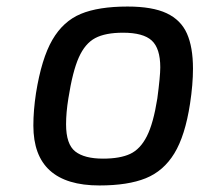

<svg xmlns="http://www.w3.org/2000/svg" viewBox="-20 -561 610 587"><path d="M82 -177Q82 -223 90 -276Q107 -382 140 -439Q173 -496 227 -518.5Q281 -541 370 -541Q446 -541 489.5 -520.5Q533 -500 551.5 -458.5Q570 -417 570 -351Q570 -303 561 -244Q546 -146 513 -92Q480 -38 425.5 -16Q371 6 284 6Q82 6 82 -177ZM461 -260Q470 -328 470 -355Q470 -413 444 -437Q418 -461 356 -461Q302 -461 271 -444.5Q240 -428 221 -385.5Q202 -343 189 -260Q182 -217 182 -181Q182 -120 210 -98Q238 -76 295 -76Q347 -76 378 -90.5Q409 -105 429 -144.5Q449 -184 461 -260Z"/></svg>

Font: Exo Medium
Style: Italic
Weight: 500
Italic angle: -9°
Designer: Natanael Gama
Foundry: Natanael Gama
Version: Version 1.500; ttfautohint (v1.6)